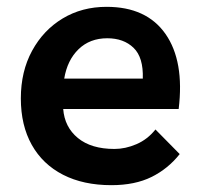

<svg xmlns="http://www.w3.org/2000/svg" viewBox="-20 -533 583 562"><path d="M306 9Q224 9 164.5 -21.5Q105 -52 73 -109Q41 -166 41 -245Q41 -324 74 -384.5Q107 -445 163.5 -479Q220 -513 292 -513Q409 -513 464.5 -433.5Q520 -354 503 -214H165Q169 -161 208 -129Q247 -97 315 -97Q347 -97 379.5 -111Q412 -125 435 -154L506 -82Q472 -39 423.5 -15Q375 9 306 9ZM294 -421Q243 -421 210 -389Q177 -357 168 -303H398Q400 -365 371 -393Q342 -421 294 -421Z"/></svg>

Font: Livvic SemiBold
Style: Regular
Weight: 600
Designer: Jacques Le Bailly, Baron von Fonthausen
Version: Version 1.001; ttfautohint (v1.8.2)